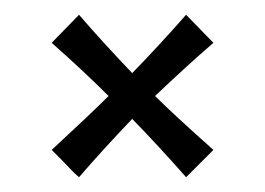

<svg xmlns="http://www.w3.org/2000/svg" viewBox="-20 -389 359 260"><path d="M50 -186Q102 -234 127 -259Q93 -293 50 -331L87 -369Q118 -333 159 -290Q196 -328 232 -369L269 -331Q233 -300 190 -259Q215 -234 269 -186L232 -149Q196 -190 159 -228Q118 -185 87 -149Q81 -154 75 -160.5Q69 -167 62 -174Z"/></svg>

Font: Ruslan Display
Style: Regular
Weight: 400
Version: Version 1.001